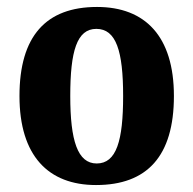

<svg xmlns="http://www.w3.org/2000/svg" viewBox="-20 -522 556 552"><path d="M256 10C403 10 480 -73 480 -246C480 -418 397 -502 259 -502C112 -502 36 -418 36 -246C36 -74 119 10 256 10ZM258 -52C203 -52 182 -118 182 -246C182 -375 201 -439 257 -439C314 -439 334 -375 334 -246C334 -118 315 -52 258 -52Z"/></svg>

Font: Noto Serif Armenian ExtraCondensed ExtraBold
Style: Regular
Weight: 800
Width: 2
Designer: Monotype Design Team
Foundry: Monotype Imaging Inc.
Version: Version 2.008